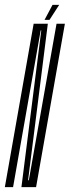

<svg xmlns="http://www.w3.org/2000/svg" viewBox="-55 -773 288 793"><path d="M-35 0H-1L113 -647.5H115.5L33.5 0H94L213 -675H178.5L64 -28.5H61L142.5 -675H84ZM129 -691H149.5L189.5 -753H162Z"/></svg>

Font: Anybody UltraCondensed ExtraLight
Style: Italic
Weight: 250
Width: 1
Italic angle: -10°
Version: Version 1.113;gftools[0.9.25]